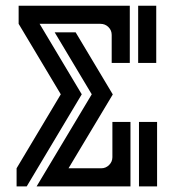

<svg xmlns="http://www.w3.org/2000/svg" viewBox="-20 -664 619 684"><path d="M75.2 0H39.1V-64.5L196.3 -327.6H196.8L46.4 -579.1V-643.6H442.4V-439.9H377.9V-539.6Q377.9 -556.2 366.2 -567.6Q354.5 -579.1 337.9 -579.1H121.1L271.5 -327.6H271ZM249.5 -548.8 381.8 -327.6 224.1 -64.5H340.8Q356.9 -64.5 368.7 -76.2Q380.4 -87.9 380.4 -104V-229.5H444.8V0H110.4L306.6 -327.6H307.1L174.8 -548.8ZM539.6 -229.5V0H475.1V-229.5ZM536.6 -643.6V-439.9H472.2V-643.6Z"/></svg>

Font: Isar CAT
Style: Regular
Weight: 400
Designer: Digitized by Peter Wiegel
Foundry: CAT-Fonts, Peter Wiegel
Version: Version 1.000; ttfautohint (v1.3)